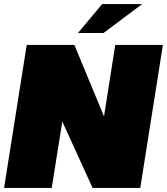

<svg xmlns="http://www.w3.org/2000/svg" viewBox="-20 -920 818 940"><path d="M361.7 -758.3 480 -900H675.8L486.7 -758.3ZM0 0 110.8 -700H344.2L489.2 -350L544.2 -700H777.5L666.7 0H433.3L285 -325L233.3 0Z"/></svg>

Font: BoonTook
Style: Italic
Weight: 400
Italic angle: -9°
Designer: Sungsit Sawaiwan
Foundry: FontUni
Version: Version 3.0